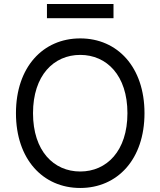

<svg xmlns="http://www.w3.org/2000/svg" viewBox="-20 -929 801 959"><path d="M701.7 -363.6C701.7 -593.8 566.8 -737.2 380.7 -737.2C194.6 -737.2 59.7 -593.8 59.7 -363.6C59.7 -133.5 194.6 9.9 380.7 9.9C566.8 9.9 701.7 -133.5 701.7 -363.6ZM616.5 -363.6C616.5 -174.7 512.8 -72.4 380.7 -72.4C248.6 -72.4 144.9 -174.7 144.9 -363.6C144.9 -552.6 248.6 -654.8 380.7 -654.8C512.8 -654.8 616.5 -552.6 616.5 -363.6ZM546.9 -909.1H214.5V-838.1H546.9Z"/></svg>

Font: Karasuma Gothic
Style: Regular
Weight: 400
Designer: Rasmus Andersson, Ryoko Nishizuka
Foundry: Genbu
Version: Version 1.00